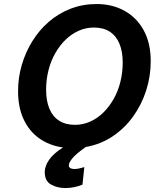

<svg xmlns="http://www.w3.org/2000/svg" viewBox="-20 -729 805 962"><path d="M307.5 213.2Q267 213.2 235.6 195.5Q204.2 177.8 204.2 133Q204.2 103 226.6 71Q249 39 296.5 9.2Q295.5 9.5 294.8 9.5Q294 9.5 293 9.5Q225.5 -0.5 175.4 -36.6Q125.2 -72.8 97.9 -132.4Q70.5 -192 70.5 -272.8Q70.5 -339.2 89 -403Q107.5 -466.8 141.8 -522.2Q176 -577.8 224.5 -619.8Q273 -661.8 333.5 -685.2Q394 -708.8 464 -708.8Q542.5 -708.8 603.6 -675Q664.8 -641.2 700 -577.2Q735.2 -513.2 735.2 -422Q735.2 -346.8 712.4 -275.6Q689.5 -204.5 647 -145.4Q604.5 -86.2 544.6 -46Q484.8 -5.8 409.8 7.5Q362.2 40.8 343.5 63.1Q324.8 85.5 324.8 99.2Q324.8 109 332.5 113.4Q340.2 117.8 354 117.8Q366.8 117.8 381.1 113.9Q395.5 110 402.5 108.2L393.2 196.2Q374.8 203.8 352.8 208.5Q330.8 213.2 307.5 213.2ZM355.5 -103.5Q395 -103.5 431 -119.4Q467 -135.2 496.6 -164Q526.2 -192.8 548.5 -231.5Q570.8 -270.2 582.8 -317.4Q594.8 -364.5 594.8 -415.8Q594.8 -469.8 578.8 -509.1Q562.8 -548.5 530.8 -569.8Q498.8 -591 450.2 -591Q410.8 -591 374.8 -575.1Q338.8 -559.2 309.1 -530.5Q279.5 -501.8 257.2 -463Q235 -424.2 223 -377.2Q211 -330.2 211 -279Q211 -225 227 -185.5Q243 -146 275.5 -124.8Q308 -103.5 355.5 -103.5Z"/></svg>

Font: Ubuntu Sans
Style: Italic
Weight: 400
Italic angle: -13.5°
Designer: Dalton Maag Ltd
Foundry: Dalton Maag Ltd
Version: Version 1.006